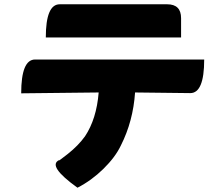

<svg xmlns="http://www.w3.org/2000/svg" viewBox="-20 -802 1040 897"><path d="M194 -627Q194 -782 259 -782H761Q826 -782 826 -717V-627H194ZM79 -366Q79 -524 144 -524H934Q934 -367 869 -367L611 -370Q602 -236 545 -123Q519 -68 463 -13Q408 41 342 75Q200 -27 256 -54Q249 -45 297 -83Q346 -122 377 -165Q431 -246 441 -370L79 -366Z"/></svg>

Font: Swei Half Moon CJK SC
Style: Black
Weight: 900
Version: Version 2.071